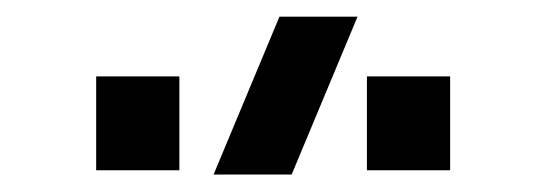

<svg xmlns="http://www.w3.org/2000/svg" viewBox="-20 -822 640 225"><path d="M410 -622.5V-732.5H507.5V-622.5ZM92.7 -622.5V-732.5H190.2V-622.5ZM321.8 -617.5H230.3L307.5 -802.5H399Z"/></svg>

Font: Manrope ExtraLight
Style: Regular
Weight: 200
Designer: Mikhail Sharanda
Foundry: Mikhail Sharanda
Version: Version 4.505